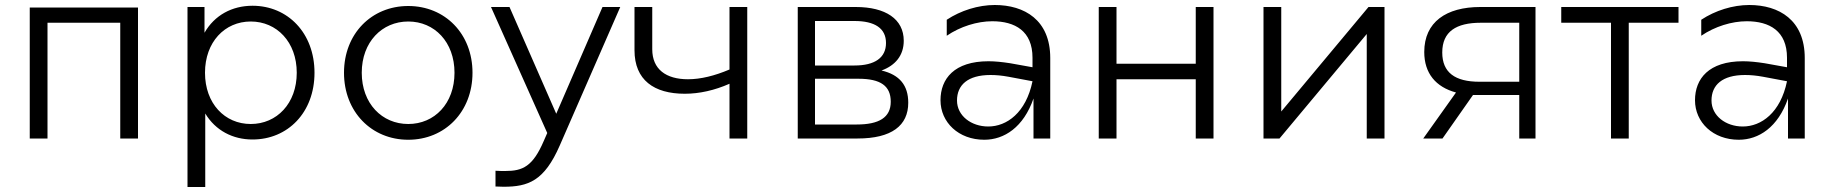

<svg xmlns="http://www.w3.org/2000/svg" viewBox="-20 -554 7332 768"><path d="M99 0H170V-463H461V0H532V-524H99Z M990 -531C908 -531 838 -493 798 -423V-526H730V194H801V-100C842 -32 911 4 990 4C1131 4 1238 -104 1238 -263C1238 -422 1131 -531 990 -531ZM983 -468C1087 -468 1167 -386 1167 -263C1167 -140 1087 -58 983 -58C879 -58 800 -140 800 -263C800 -386 879 -468 983 -468Z M1613 5C1760 5 1870 -107 1870 -263C1870 -419 1760 -530 1613 -530C1466 -530 1356 -419 1356 -263C1356 -107 1466 5 1613 5ZM1613 -58C1508 -58 1427 -140 1427 -263C1427 -386 1508 -468 1613 -468C1718 -468 1798 -386 1798 -263C1798 -140 1718 -58 1613 -58Z M1962 129V192C1973 192 1984 193 1994 193C2093 193 2157 170 2219 28L2461 -526H2390L2205 -99L2018 -526H1944L2169 -22L2155 10C2111 112 2071 130 2001 130C1989 130 1976 130 1962 129Z M2898 0H2969V-526H2898V-276C2839 -251 2783 -237 2732 -237C2644 -237 2589 -277 2589 -357V-526H2518V-353C2518 -234 2596 -179 2719 -179C2778 -179 2839 -193 2898 -219Z M3171 0H3410C3547 0 3613 -52 3613 -143C3613 -212 3579 -255 3506 -272C3561 -292 3595 -332 3595 -391C3595 -478 3522 -526 3403 -526H3171ZM3407 -56H3240V-239H3414C3503 -239 3543 -210 3543 -147C3543 -84 3496 -56 3407 -56ZM3398 -292H3240V-470H3398C3479 -470 3524 -441 3524 -382C3524 -323 3479 -292 3398 -292Z M4114 0H4181V-322C4181 -474 4078 -534 3959 -534C3893 -534 3823 -512 3767 -475V-411C3821 -448 3889 -469 3949 -469C4040 -469 4110 -430 4110 -323V-285L4021 -301C3989 -306 3960 -309 3934 -309C3797 -309 3742 -239 3742 -153C3742 -65 3814 5 3917 5C3997 5 4074 -45 4114 -160ZM3808 -152C3808 -214 3851 -254 3942 -254C3964 -254 3987 -252 4014 -247L4110 -229C4084 -103 4007 -48 3933 -48C3865 -48 3808 -91 3808 -152Z M4375 0H4446V-237H4763V0H4834V-526H4763V-299H4446V-526H4375Z M5034 0H5098L5447 -418V0H5518V-526H5454L5105 -108V-526H5034Z M6057 0H6122V-526H5901C5765 -526 5677 -466 5677 -346C5677 -261 5723 -206 5804 -184L5673 0H5750L5872 -174H5892H6057ZM5749 -344C5749 -428 5805 -463 5903 -463H6057V-227H5898C5800 -227 5749 -264 5749 -344Z M6424 0H6495V-463H6694V-526H6225V-463H6424Z M7132 0H7199V-322C7199 -474 7096 -534 6977 -534C6911 -534 6841 -512 6785 -475V-411C6839 -448 6907 -469 6967 -469C7058 -469 7128 -430 7128 -323V-285L7039 -301C7007 -306 6978 -309 6952 -309C6815 -309 6760 -239 6760 -153C6760 -65 6832 5 6935 5C7015 5 7092 -45 7132 -160ZM6826 -152C6826 -214 6869 -254 6960 -254C6982 -254 7005 -252 7032 -247L7128 -229C7102 -103 7025 -48 6951 -48C6883 -48 6826 -91 6826 -152Z"/></svg>

Font: Chess Sans
Style: Regular
Weight: 400
Designer: Wolf Bōese
Foundry: Wolf Bōese
Version: Version 7.223;Glyphs 3.3 (3306)